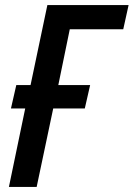

<svg xmlns="http://www.w3.org/2000/svg" viewBox="-20 -734 525 754"><path d="M15 0H124L189 -308H313L334 -400H209L254 -619H464L485 -714H166L100 -400H44L23 -308H79Z"/></svg>

Font: Noto Sans Display SemiCondensed Medium
Style: Italic
Weight: 500
Width: 4
Italic angle: -12°
Designer: Monotype Design Team
Foundry: Monotype Imaging Inc.
Version: Version 1.900